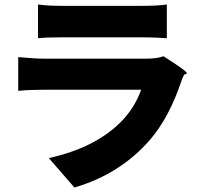

<svg xmlns="http://www.w3.org/2000/svg" viewBox="-20 -783 899 854"><path d="M311 51 197 -80Q404 -125 521 -244Q579 -304 608 -384H180Q114 -384 61 -379V-529Q136 -522 180 -522H404H628Q680 -522 707 -533Q814 -465 811 -457Q810 -455 806 -454Q799 -452 796 -445Q791 -435 787 -423Q732 -259 647 -161Q514 -8 311 51ZM149 -613V-763Q190 -757 255 -757H433H611Q682 -757 722 -763V-613Q670 -617 609 -617H255Q188 -617 149 -613Z"/></svg>

Font: GenSekiGothic TW H
Style: Regular
Weight: 900
Version: Version 1.501;PS 1;hotconv 16.6.51;makeotf.lib2.5.65220